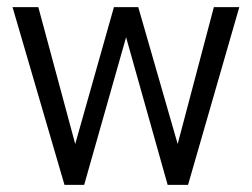

<svg xmlns="http://www.w3.org/2000/svg" viewBox="-20 -516 703 536"><path d="M160 0 15 -496H87L190 -114L298 -496H366L476 -114L577 -496H648L505 0H448L332 -412L215 0Z"/></svg>

Font: Atkinson Hyperlegible Next Light
Style: Regular
Weight: 300
Designer: Elliott Scott, Megan Eiswerth, Linus Boman, Theodore Petrosky, Letters from Sweden
Foundry: Applied Design Works, Letters from Sweden
Version: Version 2.001